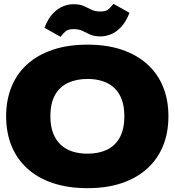

<svg xmlns="http://www.w3.org/2000/svg" viewBox="-20 -972 911 1002"><path d="M437 10Q335 10 256 -16.5Q177 -43 122.5 -92.5Q68 -142 40 -211Q12 -280 12 -365Q12 -450 40 -519Q68 -588 122.5 -637Q177 -686 256 -712.5Q335 -739 437 -739Q538 -739 616 -712.5Q694 -686 748.5 -637Q803 -588 831 -519Q859 -450 859 -365Q859 -280 831 -211Q803 -142 748.5 -92.5Q694 -43 616 -16.5Q538 10 437 10ZM437 -170Q495 -170 538 -190.5Q581 -211 605 -254.5Q629 -298 629 -365Q629 -416 615.5 -452.5Q602 -489 576.5 -513Q551 -537 515.5 -548.5Q480 -560 437 -560Q379 -560 335 -539.5Q291 -519 267 -476Q243 -433 243 -365Q243 -314 257 -277.5Q271 -241 296.5 -217Q322 -193 357.5 -181.5Q393 -170 437 -170ZM506 -782Q472 -782 451 -791.5Q430 -801 411 -810.5Q392 -820 364 -820Q337 -820 324 -810Q311 -800 296 -780L212 -827Q231 -876 257 -902.5Q283 -929 310.5 -939.5Q338 -950 362 -950Q397 -950 417.5 -940.5Q438 -931 457 -921.5Q476 -912 504 -912Q531 -912 544 -922Q557 -932 572 -952L656 -905Q637 -857 611 -830Q585 -803 557.5 -792.5Q530 -782 506 -782Z"/></svg>

Font: Mona Sans Expanded Black
Style: Regular
Weight: 900
Width: 7
Designer: Deni Anggara
Foundry: GitHub
Version: Version 2.000